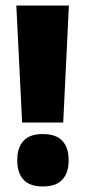

<svg xmlns="http://www.w3.org/2000/svg" viewBox="-20 -659 308 694"><path d="M208.5 -216H60L39 -639H229ZM135 15Q87.5 15 65 -9.5Q42.5 -34 42.5 -77V-82.5Q42.5 -125.5 65 -150Q87.5 -174.5 135 -174.5Q182.5 -174.5 205.2 -150Q228 -125.5 228 -82.5V-77Q228 -34 205.2 -9.5Q182.5 15 135 15Z"/></svg>

Font: Anek Odia Medium ExtraBold
Style: Regular
Weight: 800
Version: Version 1.003